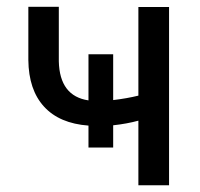

<svg xmlns="http://www.w3.org/2000/svg" viewBox="-20 -549 592 569"><path d="M481 0H390.1V-191.4Q356 -182.1 315.4 -177.7V-111.8H242.2V-176.8Q156.2 -183.1 110.6 -232.9Q64.9 -282.7 64 -371.1V-528.8H154.3V-367.2Q156.7 -264.2 242.2 -251.5V-388.2H315.4V-252.4Q356.4 -257.3 390.1 -265.6V-528.3H481Z"/></svg>

Font: Roboto
Style: Regular
Weight: 400
Designer: Google
Version: Version 2.134; 2016; ttfautohint (v1.6)